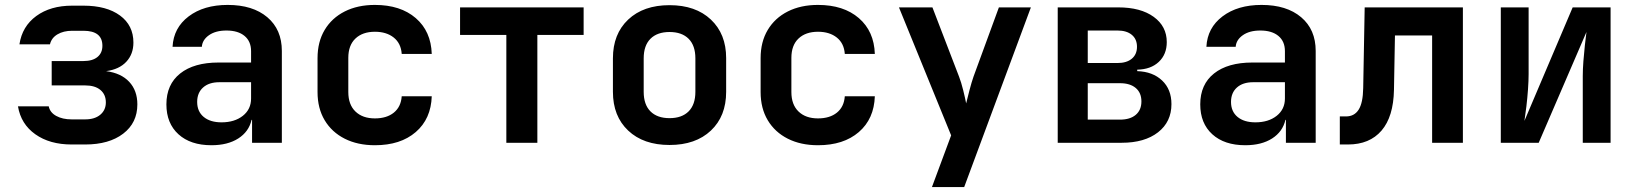

<svg xmlns="http://www.w3.org/2000/svg" viewBox="-20 -580 6640 780"><path d="M271 7Q182 7 123.5 -34.5Q65 -76 53 -148H178Q183 -123 208.5 -109Q234 -95 271 -95H326Q365 -95 387.5 -114Q410 -133 410 -164Q410 -196 388 -214.5Q366 -233 326 -233H190V-332H319Q356 -332 376 -348.5Q396 -365 396 -394Q396 -455 319 -455H273Q238 -455 213.5 -440.5Q189 -426 183 -400H59Q70 -473 127.5 -515Q185 -557 273 -557H319Q413 -557 467.5 -517Q522 -477 522 -407Q522 -360 493 -329Q464 -298 411 -291Q472 -283 505 -247.5Q538 -212 538 -156Q538 -81 480.5 -37Q423 7 326 7Z M839 10Q754 10 705 -34.5Q656 -79 656 -156Q656 -237 712 -281.5Q768 -326 868 -326H1000V-372Q1000 -412 973.5 -434Q947 -456 900 -456Q856 -456 829 -437Q802 -418 800 -390H681Q685 -467 746.5 -513.5Q808 -560 905 -560Q1007 -560 1066 -510Q1125 -460 1125 -373V0H1004V-93H1002Q991 -45 948 -17.5Q905 10 839 10ZM880 -83Q933 -83 966.5 -109.5Q1000 -136 1000 -180V-246H871Q829 -246 805 -224.5Q781 -203 781 -166Q781 -127 807.5 -105Q834 -83 880 -83Z M1503 10Q1433 10 1380.5 -16.5Q1328 -43 1299 -91.5Q1270 -140 1270 -206V-344Q1270 -410 1299 -458.5Q1328 -507 1380.5 -533.5Q1433 -560 1503 -560Q1607 -560 1669 -506.5Q1731 -453 1734 -361H1612Q1609 -404 1579.5 -427.5Q1550 -451 1503 -451Q1453 -451 1424 -423.5Q1395 -396 1395 -345V-206Q1395 -155 1424 -127Q1453 -99 1503 -99Q1551 -99 1580 -122.5Q1609 -146 1612 -189H1734Q1731 -97 1669 -43.5Q1607 10 1503 10Z M2037 0V-438H1849V-550H2351V-438H2163V0Z M2700 9Q2594 9 2532 -49.5Q2470 -108 2470 -207V-343Q2470 -442 2532 -500.5Q2594 -559 2700 -559Q2806 -559 2868 -500.5Q2930 -442 2930 -344V-207Q2930 -108 2868 -49.5Q2806 9 2700 9ZM2700 -100Q2750 -100 2777.5 -127.5Q2805 -155 2805 -207V-343Q2805 -395 2777.5 -422.5Q2750 -450 2700 -450Q2650 -450 2622.5 -422.5Q2595 -395 2595 -343V-207Q2595 -155 2622.5 -127.5Q2650 -100 2700 -100Z M3303 10Q3233 10 3180.5 -16.5Q3128 -43 3099 -91.5Q3070 -140 3070 -206V-344Q3070 -410 3099 -458.5Q3128 -507 3180.5 -533.5Q3233 -560 3303 -560Q3407 -560 3469 -506.5Q3531 -453 3534 -361H3412Q3409 -404 3379.5 -427.5Q3350 -451 3303 -451Q3253 -451 3224 -423.5Q3195 -396 3195 -345V-206Q3195 -155 3224 -127Q3253 -99 3303 -99Q3351 -99 3380 -122.5Q3409 -146 3412 -189H3534Q3531 -97 3469 -43.5Q3407 10 3303 10Z M3766 180 3844 -30 3632 -550H3768L3876 -269Q3885 -246 3893 -213.5Q3901 -181 3905 -160Q3910 -181 3918.5 -213.5Q3927 -246 3935 -269L4038 -550H4168L3897 180Z M4277 0V-550H4523Q4614 -550 4667 -511.5Q4720 -473 4720 -409Q4720 -359 4687.5 -328.5Q4655 -298 4600 -297V-291Q4663 -289 4701 -253Q4739 -217 4739 -157Q4739 -85 4684.5 -42.5Q4630 0 4537 0ZM4399 -324H4520Q4557 -324 4578 -341.5Q4599 -359 4599 -390Q4599 -421 4578 -438.5Q4557 -456 4520 -456H4399ZM4399 -94H4530Q4571 -94 4594 -113.5Q4617 -133 4617 -168Q4617 -203 4594 -222.5Q4571 -242 4530 -242H4399Z M5039 10Q4954 10 4905 -34.5Q4856 -79 4856 -156Q4856 -237 4912 -281.5Q4968 -326 5068 -326H5200V-372Q5200 -412 5173.5 -434Q5147 -456 5100 -456Q5056 -456 5029 -437Q5002 -418 5000 -390H4881Q4885 -467 4946.5 -513.5Q5008 -560 5105 -560Q5207 -560 5266 -510Q5325 -460 5325 -373V0H5204V-93H5202Q5191 -45 5148 -17.5Q5105 10 5039 10ZM5080 -83Q5133 -83 5166.5 -109.5Q5200 -136 5200 -180V-246H5071Q5029 -246 5005 -224.5Q4981 -203 4981 -166Q4981 -127 5007.5 -105Q5034 -83 5080 -83Z M5423 7V-107H5448Q5482 -107 5499.5 -134.5Q5517 -162 5518 -222L5524 -550H5923V0H5798V-436H5647L5643 -215Q5641 -106 5592.5 -49.5Q5544 7 5456 7Z M6077 0V-550H6190V-279Q6190 -252 6187.5 -217Q6185 -182 6181 -148Q6177 -114 6173 -89L6369 -550H6523V0H6410V-271Q6410 -298 6412.5 -331Q6415 -364 6418.5 -396Q6422 -428 6425 -450L6231 0Z"/></svg>

Font: NKDuy Mono
Style: Bold
Weight: 700
Monospace: yes
Designer: NKDuy
Foundry: NKDuy
Version: Version 2.251; ttfautohint (v1.8.4.7-5d5b)